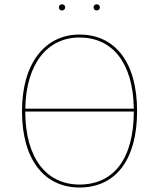

<svg xmlns="http://www.w3.org/2000/svg" viewBox="-20 -849 728 879"><path d="M263.7 -801.1C272.9 -801.1 278.3 -807.6 278.3 -815.3C278.3 -823 272.9 -829.4 263.7 -829.4C255 -829.4 249.6 -823 249.6 -815.3C249.6 -807.6 255 -801.1 263.7 -801.1ZM423 -801.1C431.7 -801.1 437.1 -807.6 437.1 -815.3C437.1 -823 431.7 -829.4 423 -829.4C413.9 -829.4 408.4 -823 408.4 -815.3C408.4 -807.6 413.9 -801.1 423 -801.1ZM343.9 -690.9C187.1 -690.9 80.7 -560.4 80.7 -339.9C80.7 -116.3 184.4 9.4 343.9 9.4C510.4 9.4 607.6 -118.6 607.6 -340.3C607.6 -566.4 504.9 -690.8 343.9 -690.8ZM343.9 -677.3C493.9 -677.3 589.4 -562.9 592.6 -351.6H95.7C99.3 -559 198.2 -677.3 343.9 -677.3ZM343.9 -4.1C193.9 -4.1 96 -123.3 95.6 -338.4H592.7C592.2 -123.7 501.7 -4.1 343.9 -4.1Z"/></svg>

Font: Fira Sans Hair
Style: Regular
Weight: 100
Designer: bBox Type GmbH & Carrois Corporate GbR & Edenspiekermann AG
Foundry: bBox Type GmbH & Carrois Corporate GbR & Edenspiekermann AG
Version: Version 4.300;PS 004.300;hotconv 1.0.88;makeotf.lib2.5.64775